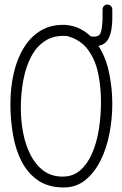

<svg xmlns="http://www.w3.org/2000/svg" viewBox="-20 -836 540 848"><path d="M271 -726Q304 -723 331 -710Q358 -697 380 -676Q387 -674 394 -674Q416 -674 422.5 -687Q429 -700 431 -725Q433 -739 433 -756.5Q433 -774 433 -794Q433 -803 439 -809.5Q445 -816 454 -816Q463 -816 469.5 -809.5Q476 -803 476 -794Q476 -774 476 -756Q476 -738 474 -721Q471 -687 458 -663.5Q445 -640 415 -633Q448 -582 462 -514Q476 -446 476 -377Q476 -310 463 -244Q450 -178 423 -125Q396 -72 356 -40Q316 -8 262 -8Q194 -8 148.5 -39Q103 -70 76 -122Q49 -174 37.5 -240.5Q26 -307 26 -377Q26 -448 40.5 -512Q55 -576 85.5 -625.5Q116 -675 162 -702Q208 -729 271 -726ZM275 -677Q220 -681 181 -656.5Q142 -632 118 -586.5Q94 -541 83 -482Q72 -423 72 -359Q72 -302 82.5 -248Q93 -194 115.5 -150.5Q138 -107 173 -81.5Q208 -56 257 -56Q302 -56 334 -83.5Q366 -111 386.5 -158Q407 -205 416.5 -264Q426 -323 426 -385Q426 -454 413 -514.5Q400 -575 367 -618.5Q334 -662 275 -677Z"/></svg>

Font: Yomogi
Style: Regular
Weight: 400
Designer: satsuyako
Foundry: satsuyako
Version: Version 3.100